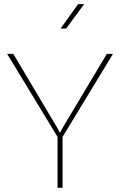

<svg xmlns="http://www.w3.org/2000/svg" viewBox="-20 -897 578 917"><path d="M278.8 0H254.9V-243.2L14.2 -639.6H43.5L254.9 -284.2L266.1 -262.2L277.8 -284.2L490.2 -639.6H519.5L278.8 -243.2ZM269.5 -760.7 353 -877.4H381.8L295.9 -760.7Z"/></svg>

Font: Yantramanav Thin
Style: Regular
Weight: 250
Version: Version 1.001;PS 1.0;hotconv 1.0.72;makeotf.lib2.5.5900; ttf